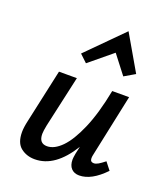

<svg xmlns="http://www.w3.org/2000/svg" viewBox="-132 -799 780 898"><g transform="rotate(20 258.0 -350.5)"><path d="M217 -498 180 -533 353 -707 455 -531 402 -500 331 -592ZM493 -63Q427 6 366 6Q341 6 326.5 -9.5Q312 -25 312 -54Q312 -63 316 -85L324 -121Q246 6 145 6Q104 6 75 -17Q46 -40 46 -94Q46 -117 54 -152L112 -418H201L144 -162Q138 -132 138 -118Q138 -71 178 -71Q214 -71 250.5 -108Q287 -145 320.5 -222.5Q354 -300 377 -418H461L396 -111Q393 -99 393 -90Q393 -71 411 -71Q421 -71 433 -78Q445 -85 464 -100Z"/></g></svg>

Font: Ysabeau Infant Semibold
Style: Italic
Weight: 600
Italic angle: -12°
Designer: Christian Thalmann (Catharsis Fonts)
Version: Version 0.003